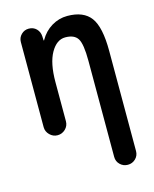

<svg xmlns="http://www.w3.org/2000/svg" viewBox="-113 -606 726 903"><g transform="rotate(-15 250.0 -155.0)"><path d="M59.6 -53.7V-467.8Q59.6 -489.3 74.7 -504.4Q89.8 -519.5 111.3 -519.5Q133.8 -519.5 148.4 -504.9Q163.1 -490.2 164.1 -467.8L165 -448.2Q165 -447.3 166 -447.3Q168 -447.3 168 -449.2Q189.5 -487.3 225.1 -508.8Q260.7 -530.3 301.8 -530.3Q380.9 -530.3 415.5 -483.4Q450.2 -436.5 450.2 -320.3V167Q450.2 189.5 434.6 204.6Q418.9 219.7 397 219.7Q375 219.7 359.4 204.6Q343.8 189.5 343.8 167V-300.8Q343.8 -382.8 327.1 -409.2Q310.5 -435.5 266.6 -435.5Q224.6 -435.5 196.3 -385.7Q168 -335.9 168 -244.1V-53.7Q168 -31.2 151.9 -15.6Q135.7 0 113.8 0Q91.8 0 75.7 -16.1Q59.6 -32.2 59.6 -53.7Z"/></g></svg>

Font: Rounded-X Mgen+ 1m medium
Style: Regular
Weight: 500
Designer: [Source Han Sans]
Ryoko NISHIZUKA  (kana & ideographs); Paul D. Hunt (Latin, Greek & Cyrillic); Wenlong ZHANG  (bopomofo
Version: Version 1.059.20150602